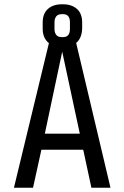

<svg xmlns="http://www.w3.org/2000/svg" viewBox="-20 -875 580 895"><path d="M335 -675 495 0H406L368 -177H173L134 0H45L208 -674Q179 -697 179 -741V-770Q179 -812 203.5 -833.5Q228 -855 268 -855H274Q314 -855 338.5 -833.5Q363 -812 363 -770V-741Q361 -696 335 -675ZM274 -809H268Q250 -809 242 -798.5Q234 -788 234 -771V-740Q234 -723 242 -712.5Q250 -702 268 -702H274Q306 -702 306 -740V-771Q306 -809 274 -809ZM352 -252 270 -634 189 -252Z"/></svg>

Font: Share Tech Mono
Style: Regular
Weight: 400
Designer: Ralph Oliver du Carrois
Foundry: Ralph Oliver du Carrois
Version: Version 1.003